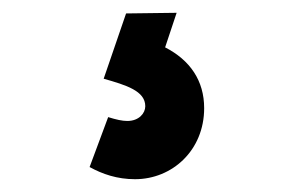

<svg xmlns="http://www.w3.org/2000/svg" viewBox="-20 -38 459 300"><path d="M191 242C249 242 299 197 299 131C299 88 277 56 238 36L256 -18L177 -17L142 85C177 95 207 104 207 128C207 139 197 151 179 151C171 151 162 149 149 145L120 223C140 234 163 242 191 242Z"/></svg>

Font: Eudonet ExtraBold
Style: Regular
Weight: 800
Designer: Mikhail Sharanda
Foundry: Mikhail Sharanda
Version: Version 4.503;Glyphs 3.1.2 (3151)